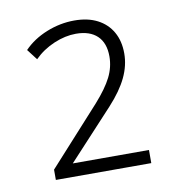

<svg xmlns="http://www.w3.org/2000/svg" viewBox="-57 -762 495 533"><g transform="rotate(-10 190.0 -495.5)"><path d="M59 -282V-311L205 -472Q237 -508 251 -536Q265 -564 265 -594Q265 -632 244 -652Q223 -672 184 -672Q154 -672 122 -658.5Q90 -645 66 -621L43 -651Q69 -678 107.5 -693.5Q146 -709 186 -709Q224 -709 251 -695Q278 -681 292.5 -655.5Q307 -630 307 -595Q307 -561 291 -527.5Q275 -494 241 -457L104 -309V-319H328V-282Z"/></g></svg>

Font: Nunito Sans 12pt ExtraLight 12pt ExtraLight
Style: Regular
Weight: 250
Version: Version 3.101;gftools[0.9.27]